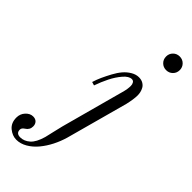

<svg xmlns="http://www.w3.org/2000/svg" viewBox="-392 -737 1032 1032"><g transform="rotate(45 123.5 -221.0)"><path d="M-97 163Q-97 135 -78.5 115Q-60 95 -37 95Q-19 95 -9 105.5Q1 116 1 133Q1 159 -22 173Q-38 183 -38 196Q-38 224 -7 224Q22 224 47 202Q72 180 87 127Q90 115 99 75.5Q108 36 112 21L204 -318Q204 -318 209 -336Q214 -354 216 -367Q218 -380 218 -392Q218 -404 212.5 -413Q207 -422 196 -422Q174 -422 150 -394Q126 -366 108 -330Q90 -294 76 -254L56 -260Q64 -286 75 -310Q86 -334 101 -362Q116 -390 133 -410Q150 -430 172 -443Q194 -456 216 -456Q235 -456 248.5 -448Q262 -440 268.5 -428Q275 -416 277.5 -404.5Q280 -393 280 -382Q280 -353 269 -306L173 46Q162 84 144 119.5Q126 155 102 184Q78 213 48 230.5Q18 248 -13 248Q-43 248 -70 226Q-97 204 -97 163ZM255 -601Q240 -616 240 -638Q240 -660 255 -675Q270 -690 292 -690Q314 -690 329 -675Q344 -660 344 -638Q344 -616 329 -601Q314 -586 292 -586Q270 -586 255 -601Z"/></g></svg>

Font: Old Standard TT
Style: Italic
Weight: 400
Italic angle: -15.2°
Designer: Alexey Kryukov <alexios@thessalonica.org.ru>
Version: Version 2.2